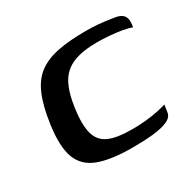

<svg xmlns="http://www.w3.org/2000/svg" viewBox="-100 -516 646 634"><g transform="rotate(-30 223.0 -199.5)"><path d="M237 6Q157 6 109.5 -11.5Q62 -29 45.5 -72.5Q29 -116 40 -195Q49 -260 66.5 -301.5Q84 -343 113.5 -365Q143 -387 187.5 -396Q232 -405 295 -405Q321 -405 344 -403Q367 -401 398 -396Q414 -394 424 -388Q434 -382 437.5 -370.5Q441 -359 437 -337Q426 -342 403.5 -346Q381 -350 355.5 -352Q330 -354 310 -354Q253 -354 217.5 -339.5Q182 -325 163.5 -292Q145 -259 137 -201Q129 -143 138 -109Q147 -75 177.5 -61Q208 -47 267 -47Q293 -47 319 -49.5Q345 -52 366 -56.5Q387 -61 399 -65L395 -38Q393 -20 371.5 -10.5Q350 -1 316 2.5Q282 6 237 6Z"/></g></svg>

Font: Genos Thin Medium
Style: Italic
Weight: 500
Italic angle: -8°
Version: Version 1.010